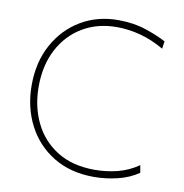

<svg xmlns="http://www.w3.org/2000/svg" viewBox="-82 -802 849 888"><g transform="rotate(10 343.0 -358.0)"><path d="M417 9Q306 9 226 -40Q146 -89 103 -172.5Q60 -256 60 -359Q60 -467.5 105 -550Q150 -632.5 227.5 -678.8Q305 -725 403 -725Q475 -725 535.2 -704.8Q595.5 -684.5 630 -665L625 -630Q567.5 -663 511.8 -677.5Q456 -692 402 -692Q311.5 -692 241.8 -650.5Q172 -609 132.5 -534Q93 -459 93 -358Q93 -265.5 129.5 -189.8Q166 -114 237.8 -69Q309.5 -24 415 -24Q469 -24 521.5 -37.2Q574 -50.5 619 -82L625 -47Q583 -18 527.8 -4.5Q472.5 9 417 9Z"/></g></svg>

Font: Heraclito Thin
Style: Regular
Weight: 100
Designer: Kostas Bartsokas (font) & Cristiano Sobral (main changes)
Foundry: Kostas Bartsokas (font) & Cristiano Sobral (main changes)
Version: Version 1.00;July 8, 2020;FontCreator 13.0.0.2655 64-bit